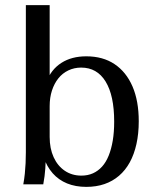

<svg xmlns="http://www.w3.org/2000/svg" viewBox="-20 -720 608 750"><path d="M317 10Q275 10 242 -3.5Q209 -17 186 -43Q163 -69 150 -107L159 -125Q159 -108 158.5 -92.5Q158 -77 157 -62Q156 -47 154 -31.5Q152 -16 149 0H71Q75 -22 77 -42Q79 -62 80 -82.5Q81 -103 81 -125V-700H174V-390L161 -400Q180 -449 220 -474.5Q260 -500 317 -500Q382 -500 427.5 -469.5Q473 -439 497.5 -382.5Q522 -326 522 -246Q522 -198 513 -157.5Q504 -117 487 -86Q470 -55 445 -33.5Q420 -12 388 -1Q356 10 317 10ZM298 -34Q323 -34 343 -43Q363 -52 378.5 -69Q394 -86 404.5 -112Q415 -138 420.5 -171Q426 -204 426 -245Q426 -347 392.5 -401.5Q359 -456 297 -456Q270 -456 247 -445Q224 -434 208 -414Q192 -394 183 -366.5Q174 -339 174 -305V-185Q174 -140 189.5 -106Q205 -72 233 -53Q261 -34 298 -34Z"/></svg>

Font: Sutasoma
Style: Regular
Weight: 400
Designer: Izhar Fathurrohim, Akbar Rohmanto, Arusyal Khofiqoini
Foundry: Kiwari Kolektiv
Version: Version 1.102